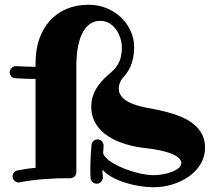

<svg xmlns="http://www.w3.org/2000/svg" viewBox="-20 -768 901 810"><path d="M845 -145C845 -253 731 -286 643 -305C597 -315 481 -326 481 -395C481 -409 486 -423 495 -436C521 -463 546 -501 546 -569C546 -662 465 -748 354 -748C214 -748 130 -647 130 -504V-486C103 -487 75 -487 48 -489C47 -489 47 -489 47 -489C33 -489 21 -477 21 -463C21 -449 32 -438 45 -438C74 -436 102 -435 130 -435V-60C105 -58 79 -54 54 -49C41 -47 33 -36 33 -24C33 -11 44 2 59 2C60 2 62 1 64 1C141 -14 222 -16 257 -16C263 -16 275 -16 276 -16C289 -16 302 -26 302 -41V-489C302 -552 313 -680 404 -680C459 -680 494 -620 494 -568C494 -501 466 -477 434 -450C395 -415 365 -375 365 -318C365 -204 483 -155 595 -143C623 -140 745 -125 745 -80C745 -48 675 -29 628 -29C558 -29 430 -76 415 -121C416 -139 417 -151 417 -152C417 -152 417 -153 417 -154C417 -167 406 -180 392 -180C378 -180 367 -170 366 -156C366 -154 361 -105 361 -56C361 -43 361 -29 362 -17C363 -3 375 7 388 7C402 7 413 -4 414 -19C414 -19 414 -20 414 -21C413 -30 412 -41 412 -52C455 -4 556 22 628 22C732 22 845 -41 845 -145Z"/></svg>

Font: Ribeye
Style: Regular
Weight: 400
Designer: Astigmatic (AOETI)
Foundry: Astigmatic (AOETI)
Version: Version 1.000